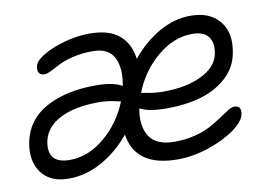

<svg xmlns="http://www.w3.org/2000/svg" viewBox="-60 -590 997 696"><g transform="rotate(-10 438.0 -242.5)"><path d="M141.1 9.8Q73.7 9.8 41.5 -33.9Q9.3 -77.6 22.9 -147Q39.6 -226.6 113 -266.4Q186.5 -306.2 295.9 -306.2Q359.9 -306.2 392.1 -287.1Q404.3 -351.1 384.3 -390.6Q364.3 -430.2 306.2 -430.2Q267.1 -430.2 233.4 -422.1Q199.7 -414.1 181.2 -404.1Q162.6 -394 146.2 -386Q129.9 -377.9 122.1 -377.9Q91.8 -377.9 98.1 -411.1Q101.1 -429.2 132.6 -448.7Q164.1 -468.3 212.2 -481.7Q260.3 -495.1 306.2 -495.1Q377 -495.1 414.6 -463.6Q452.1 -432.1 459 -375Q503.9 -429.7 560.3 -462.4Q616.7 -495.1 678.2 -495.1Q749.5 -495.1 784.9 -450.7Q820.3 -406.2 805.2 -333Q795.4 -282.2 756.1 -246.8Q716.8 -211.4 660.9 -195.3Q605 -179.2 536.1 -179.2Q468.3 -179.2 437 -196.8Q425.3 -133.3 450.2 -94.2Q475.1 -55.2 543 -55.2Q582.5 -55.2 617.7 -64.2Q652.8 -73.2 676.5 -86.2Q700.2 -99.1 719.2 -112.1Q738.3 -125 752.7 -134Q767.1 -143.1 775.9 -143.1Q804.7 -143.1 797.9 -110.8Q793 -85.4 754.2 -57.4Q715.3 -29.3 656.7 -9.8Q598.1 9.8 543 9.8Q387.7 9.8 369.1 -111.8Q323.7 -56.6 264.6 -23.4Q205.6 9.8 141.1 9.8ZM671.9 -429.2Q604 -429.2 543.2 -377.9Q482.4 -326.7 453.1 -251Q457 -250.5 470.2 -247.8Q483.4 -245.1 499.3 -243.2Q515.1 -241.2 534.2 -241.2Q618.2 -241.2 674.8 -268.8Q731.4 -296.4 741.2 -344.2Q748.5 -384.3 731.4 -406.7Q714.4 -429.2 671.9 -429.2ZM87.9 -137.2Q72.8 -56.2 157.2 -56.2Q225.1 -56.2 285.4 -106.7Q345.7 -157.2 376 -232.9Q371.6 -233.4 359.1 -236.6Q346.7 -239.7 330.6 -241.9Q314.5 -244.1 294.9 -244.1Q208.5 -244.1 153.8 -216.6Q99.1 -189 87.9 -137.2Z"/></g></svg>

Font: Shantell Sans Irregular
Style: Italic
Weight: 300
Italic angle: -11.31°
Designer: Stephen Nixon, Anya Danilova, Shantell Martin
Foundry: Arrow Type
Version: Version 1.006;[9816181b4]